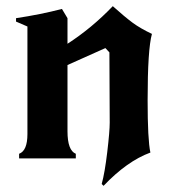

<svg xmlns="http://www.w3.org/2000/svg" viewBox="-20 -514 562 623"><path d="M199 -455V-372Q278 -423 346 -494Q385 -459 410 -440.5Q435 -422 473 -404Q459 -354 459 -189Q459 -60 468 -19Q392 9 316 89L310 83Q320 47 328 -20.5Q336 -88 336 -116Q336 -154 335.5 -230Q335 -306 335 -344L322 -358L199 -303V-88Q199 -26 226 -15V0H42V-15Q69 -25 69 -79V-428L32 -444V-455Q112 -467 181 -485Z"/></svg>

Font: NewRocker
Style: Regular
Weight: 400
Designer: Pablo Impallari, Brenda Gallo, Rodrigo Fuenzalida
Foundry: Pablo Impallari, Brenda Gallo, Rodrigo Fuenzalida
Version: Version 1.000